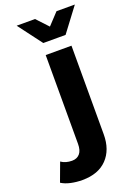

<svg xmlns="http://www.w3.org/2000/svg" viewBox="-269 -821 778 1092"><g transform="rotate(-20 120.0 -274.5)"><path d="M32.3 201.6Q-4.1 201.6 -37.2 194.3Q-70.4 187 -93.4 172.2L-51.5 59.2Q-24.4 78.3 14.6 78.3Q44.3 78.3 61.4 58.7Q78.5 39.2 78.5 -0.4V-537.9H234.5V-1.5Q234.5 91.9 181.8 146.7Q129 201.6 32.3 201.6ZM89.1 -607 -19.6 -751.3H91.5L203.5 -631.6H109.6L221.6 -751.3H332.6L224 -607Z"/></g></svg>

Font: Montserrat Alternates Thin
Style: Regular
Weight: 100
Designer: Julieta Ulanovsky
Foundry: Julieta Ulanovsky
Version: Version 9.000